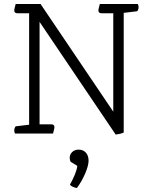

<svg xmlns="http://www.w3.org/2000/svg" viewBox="-20 -665 751 956"><path d="M556 5 177 -556V-46H235Q251 -46 251 -32Q251 -25 246 -8L244 0H55Q51 -6 51 -16Q51 -27 58 -36L125 -44V-599H67Q51 -599 51 -613Q51 -620 56 -637L58 -645H182L544 -109V-599H486Q470 -599 470 -613Q470 -620 475 -637L477 -645H666Q670 -639 670 -629Q670 -618 663 -609L596 -601V-5Q587 -1 576.5 1.5Q566 4 556 5ZM365 161 331 140Q330 136 328.5 131Q327 126 327 121Q327 104 339.5 92Q352 80 372 80Q394 80 407.5 95Q421 110 421 135Q421 159 404.5 198Q388 237 363 271Q341 268 328 255Q343 228 353 203.5Q363 179 365 161Z"/></svg>

Font: Scope One
Style: Regular
Weight: 400
Designer: Dalton Maag Ltd
Foundry: Dalton Maag Ltd
Version: Version 1.001; ttfautohint (v1.4.1) -l 11 -r 50 -G 50 -x 14 